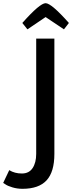

<svg xmlns="http://www.w3.org/2000/svg" viewBox="-107 -962 469 1204"><path d="M179 -855 65 -778 33 -818Q143 -942 179 -942Q215 -942 325 -818L294 -778ZM-49 105Q-15 126 30 126Q75 126 97.5 92Q120 58 120 3V-720H234V3Q234 116 185 169Q136 222 34 222Q1 222 -29 213Q-59 204 -73 194L-87 185Z"/></svg>

Font: Convergence
Style: Regular
Weight: 400
Designer: Nicolas Silva and John Vargas
Foundry: Nicolas Silva and Jonh Vargas
Version: Version 1.002